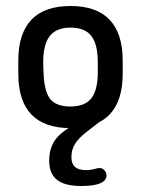

<svg xmlns="http://www.w3.org/2000/svg" viewBox="-20 -417 470 640"><path d="M41 -215V-171Q41 -81 84.5 -35.5Q128 10 215 10Q302 10 345.5 -35.5Q389 -81 389 -171V-215Q389 -305 345.5 -351Q302 -397 215 -397Q128 -397 84.5 -351Q41 -305 41 -215ZM306 -209V-177Q306 -117 284.5 -89.5Q263 -62 215 -62Q167 -62 147 -87.5Q127 -113 125 -178L124 -209Q124 -269 146 -297Q168 -325 215 -325Q263 -325 284.5 -297Q306 -269 306 -209ZM312 -11H245Q188 18 166 46.5Q144 75 144 119Q144 162 170 182.5Q196 203 251 203Q293 203 314 194Q335 185 335 168Q335 158 328 150.5Q321 143 312 143Q309 143 307.5 143.5Q306 144 304 144Q289 148 282 149Q275 150 267 150Q242 150 230 139.5Q218 129 218 107Q218 81 230.5 62Q243 43 264.5 26Q286 9 312 -11Z"/></svg>

Font: Beiruti Medium
Style: Regular
Weight: 500
Designer: Arlette Boutros
Foundry: Boutros
Version: Version 1.41